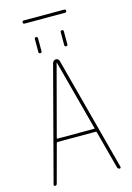

<svg xmlns="http://www.w3.org/2000/svg" viewBox="-146 -1077 792 1149"><g transform="rotate(-15 250.0 -502.5)"><path d="M130.9 -275.4Q128.9 -270.5 133.8 -269.5H360.4Q366.2 -269.5 363.3 -275.4L248 -709Q248 -710 247.1 -710Q246.1 -710 246.1 -709ZM46.9 0Q43.9 0 41.5 -2.9Q39.1 -5.9 40 -9.8L225.6 -713.9Q227.5 -720.7 233.9 -725.6Q240.2 -730.5 247.6 -730.5Q254.9 -730.5 260.7 -725.6Q266.6 -720.7 267.6 -713.9L454.1 -9.8Q455.1 -5.9 453.1 -2.9Q451.2 0 447.3 0Q438.5 0 433.6 -9.8L371.1 -245.1Q370.1 -250 365.2 -250H128.9Q125 -250 123 -245.1L59.6 -9.8Q56.6 0 46.9 0ZM122.1 -985.4Q112.3 -985.4 112.3 -995.1Q112.3 -1004.9 122.1 -1004.9H372.1Q381.8 -1004.9 381.8 -995.1Q381.8 -985.4 372.1 -985.4ZM317.4 -879.9Q317.4 -889.6 327.1 -889.6Q336.9 -889.6 336.9 -879.9V-799.8Q336.9 -790 327.1 -790Q317.4 -790 317.4 -799.8ZM157.2 -879.9Q157.2 -889.6 167 -889.6Q176.8 -889.6 176.8 -879.9V-799.8Q176.8 -790 167 -790Q157.2 -790 157.2 -799.8Z"/></g></svg>

Font: Rounded-X Mgen+ 1mn thin
Style: Regular
Weight: 100
Designer: [Source Han Sans]
Ryoko NISHIZUKA  (kana & ideographs); Paul D. Hunt (Latin, Greek & Cyrillic); Wenlong ZHANG  (bopomofo
Version: Version 1.059.20150602